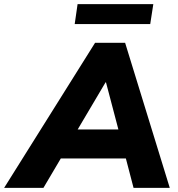

<svg xmlns="http://www.w3.org/2000/svg" viewBox="-80 -913 863 933"><path d="M-60 0 382 -705H528L745 0H569L522 -180L573 -143H173L235 -176L131 0ZM433 -513 278 -251 256 -284H536L505 -247L435 -513ZM283 -796 297 -893H665L650 -796Z"/></svg>

Font: Nunito Sans 12pt Black
Style: Italic
Weight: 900
Italic angle: -9°
Designer: Vernon Adams
Foundry: Vernon Adams
Version: Version 3.101;gftools[0.9.27]